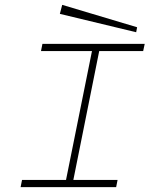

<svg xmlns="http://www.w3.org/2000/svg" viewBox="-20 -771 640 791"><path d="M544.9 -658.7 236.3 -751 226.6 -713.9 541 -638.2ZM282.2 -29.8H464.4L458.5 0H64.9L70.8 -29.8H252L358.9 -560.5H148.9L154.8 -590.3H576.2L569.8 -560.5H388.7Z"/></svg>

Font: Compagnon Light Italic
Style: Regular
Weight: 400
Italic angle: -12°
Designer: Valentin Papon
Foundry: Velvetyne Type Foundry
Version: Version 1.000;PS 001.000;hotconv 1.0.88;makeotf.lib2.5.64775